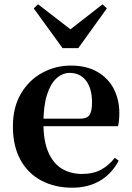

<svg xmlns="http://www.w3.org/2000/svg" viewBox="-20 -857 612 893"><path d="M316 16Q236 16 173.5 -16.5Q111 -49 75.5 -113Q40 -177 40 -269Q40 -359 78 -422.5Q116 -486 177.5 -519Q239 -552 309 -552Q383 -552 433.5 -522.5Q484 -493 509.5 -443Q535 -393 535 -331Q535 -296 529 -270H98V-305H353Q385 -305 396.5 -322.5Q408 -340 408 -380Q408 -446 380 -482Q352 -518 304 -518Q271 -518 243 -493Q215 -468 198.5 -416Q182 -364 182 -283Q182 -201 205 -148.5Q228 -96 268.5 -72Q309 -48 361 -48Q414 -48 450.5 -68Q487 -88 514 -123L532 -110Q501 -50 446 -17Q391 16 316 16ZM157 -837 345 -692H271L457 -837L477 -818L344 -633H271L137 -818Z"/></svg>

Font: Noto Serif TC
Style: Bold
Weight: 700
Designer: Ryoko NISHIZUKA 西塚涼子 (kana & ideographs); Frank Grießhammer (Latin, Greek & Cyrillic); Wenlong ZHANG 张文龙 (bopomofo); San
Foundry: Adobe
Version: Version 2.002-H1;hotconv 1.1.0;makeotfexe 2.6.0